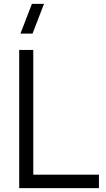

<svg xmlns="http://www.w3.org/2000/svg" viewBox="-20 -980 550 1000"><path d="M149.5 -805H86.5L146.2 -960H209.2ZM80 0V-720H153.3V-70.3H495.3V0Z"/></svg>

Font: Manrope ExtraLight
Style: Regular
Weight: 200
Designer: Mikhail Sharanda
Foundry: Mikhail Sharanda
Version: Version 4.505